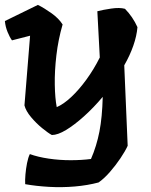

<svg xmlns="http://www.w3.org/2000/svg" viewBox="-30 -536 617 785"><path d="M532 -425Q529 -389 515 -349Q501 -309 478 -269L492 60Q482 82 462.5 111Q443 140 419.5 167Q396 194 373 210Q328 222 275.5 226.5Q223 231 170.5 228Q118 225 73 217Q72 201 74 177.5Q76 154 80.5 131Q85 108 92 94Q125 106 169 112.5Q213 119 258.5 119Q304 119 342 114Q365 61 376.5 2Q388 -57 390 -140Q353 -96 313.5 -60.5Q274 -25 240 -4.5Q206 16 182 16Q167 8 142.5 -12Q118 -32 97 -57Q76 -82 70 -105L93 -390L19 -371Q10 -383 1 -405Q-8 -427 -10 -450L125 -516Q151 -503 180.5 -482Q210 -461 226 -436Q208 -374 200.5 -309.5Q193 -245 194 -189.5Q195 -134 202 -98Q230 -110 261.5 -139.5Q293 -169 323.5 -211Q354 -253 378 -301L368 -490Q391 -496 425 -501Q459 -506 481 -500Q513 -467 532 -425Z"/></svg>

Font: Langar
Style: Regular
Weight: 400
Designer: Alessia Mazzarella
Foundry: Typeland
Version: Version 1.001; ttfautohint (v1.8.3)